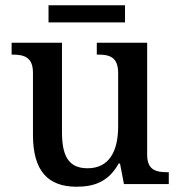

<svg xmlns="http://www.w3.org/2000/svg" viewBox="-20 -698 684 728"><path d="M164 -613H454V-678H164ZM270 10C336 10 391 -8 430 -78H435L450 0H620V-45H616C573 -45 538 -52 538 -111V-536H347V-491H351C394 -491 428 -483 428 -421V-219C428 -123 393 -60 312 -60C237 -60 215 -111 215 -198V-536H24V-491H27C72 -491 105 -481 105 -422V-186C105 -50 162 10 270 10Z"/></svg>

Font: Noto Serif Ethiopic Medium
Style: Regular
Weight: 500
Designer: Monotype Design Team
Foundry: Monotype Imaging Inc.
Version: Version 2.102